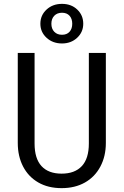

<svg xmlns="http://www.w3.org/2000/svg" viewBox="-20 -963 640 994"><path d="M528 -223Q528 -154 499.5 -100.5Q471 -47 419.5 -18Q368 11 299 11Q229 11 178 -18.5Q127 -48 99.5 -101Q72 -154 72 -223V-689H159V-220Q159 -142 195 -103Q231 -64 299 -64Q367 -64 403.5 -103Q440 -142 440 -220V-689H528ZM411 -840Q411 -797 379.5 -767.5Q348 -738 301 -738Q253 -738 221 -767.5Q189 -797 189 -840Q189 -884 221 -913.5Q253 -943 301 -943Q349 -943 380 -913.5Q411 -884 411 -840ZM246 -840Q246 -814 261 -798.5Q276 -783 301 -783Q326 -783 340 -798.5Q354 -814 354 -840Q354 -866 340 -881.5Q326 -897 301 -897Q276 -897 261 -881.5Q246 -866 246 -840Z"/></svg>

Font: Fira Mono
Style: Regular
Weight: 400
Designer: Carrois Corporate & Edenspiekermann AG
Foundry: Carrois Corporate GbR & Edenspiekermann AG
Version: Version 3.206